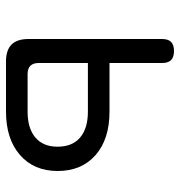

<svg xmlns="http://www.w3.org/2000/svg" viewBox="0 -600 600 640"><g transform="rotate(90 300.0 -280.0)"><path d="M185 0Q147 0 128.5 -18.5Q110 -37 110 -75V-520Q110 -541 120 -550.5Q130 -560 150 -560Q170 -560 180 -550.5Q190 -541 190 -520V-345H352Q444 -345 497 -298.5Q550 -252 550 -172Q550 -93 496.5 -46.5Q443 0 352 0ZM190 -109Q190 -91 199 -81.5Q208 -72 227 -72H352Q408 -72 438.5 -98Q469 -124 469 -172Q469 -221 438.5 -247Q408 -273 352 -273H190Z"/></g></svg>

Font: Maple Mono Light
Style: Regular
Weight: 300
Monospace: yes
Designer: subframe7536
Version: Version 7.000